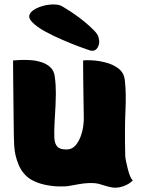

<svg xmlns="http://www.w3.org/2000/svg" viewBox="-20 -838 669 880"><path d="M265 -809Q289 -795 317 -776Q345 -757 369.5 -736.5Q394 -716 411 -698.5Q428 -681 431 -669Q440 -640 427 -619.5Q414 -599 389 -608Q376 -612 342.5 -624.5Q309 -637 267 -655Q225 -673 186.5 -694Q148 -715 127 -737Q110 -755 115 -769.5Q120 -784 138.5 -795Q157 -806 181 -812Q205 -818 228.5 -817.5Q252 -817 265 -809ZM554 -126Q554 -117 557.5 -99.5Q561 -82 566 -62.5Q571 -43 577 -29Q583 -15 589 -12Q575 5 544 16Q513 27 483 19Q459 13 439.5 6.5Q420 0 387 1Q363 2 339.5 6.5Q316 11 292 15Q280 17 250.5 16.5Q221 16 187 9Q153 2 124 -14Q85 -37 66 -81.5Q47 -126 45 -172Q44 -183 43.5 -215Q43 -247 42.5 -291Q42 -335 41.5 -382Q41 -429 40.5 -469.5Q40 -510 40 -535.5Q40 -561 40 -561Q49 -562 70.5 -563Q92 -564 118 -562.5Q144 -561 168.5 -553.5Q193 -546 210.5 -530Q228 -514 231 -487Q234 -465 235 -447Q236 -429 236 -407.5Q236 -386 234.5 -354.5Q233 -323 230 -275Q228 -236 229 -208Q230 -180 242.5 -166Q255 -152 288 -153Q310 -154 325 -170.5Q340 -187 349 -211Q358 -235 361.5 -260Q365 -285 364 -304Q364 -308 363.5 -335.5Q363 -363 362.5 -400.5Q362 -438 361.5 -475Q361 -512 361 -536.5Q361 -561 361 -561Q373 -563 402 -561.5Q431 -560 464.5 -551.5Q498 -543 523 -524Q548 -505 552 -471Q559 -413 555 -329.5Q551 -246 554 -126Z"/></svg>

Font: Potta One
Style: Regular
Weight: 400
Designer: 108,108go
Foundry: Font Zone 108
Version: Version 1.000